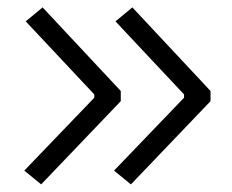

<svg xmlns="http://www.w3.org/2000/svg" viewBox="-20 -517 626 517"><path d="M90.8 -20.5 305.2 -244.6V-272L94.7 -497.1L49.3 -459.5L233.9 -262.7V-253.9L45.4 -57.6ZM332.5 -20.5 546.9 -244.6V-272L336.4 -497.1L291 -459.5L475.6 -262.7V-253.9L287.1 -57.6Z"/></svg>

Font: Cascadia Mono Light
Style: Regular
Weight: 300
Monospace: yes
Designer: Aaron Bell
Foundry: Saja Typeworks
Version: Version 2404.023